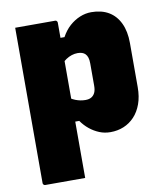

<svg xmlns="http://www.w3.org/2000/svg" viewBox="-84 -627 769 896"><g transform="rotate(-10 300.0 -178.5)"><path d="M47 -547Q72 -547 106.5 -547Q141 -547 175.5 -547Q210 -547 236 -547Q240 -547 242 -545.5Q244 -544 245.5 -541.5Q247 -539 247 -535Q247 -444 247 -352Q247 -260 247 -168Q247 -76 247 16Q247 108 247 200Q221 200 186.5 200Q152 200 117.5 200Q83 200 58 200Q55 200 52.5 198.5Q50 197 48.5 194.5Q47 192 47 189Q47 110 47 28Q47 -54 47 -135.5Q47 -217 47 -295.5Q47 -374 47 -446Q47 -475 47 -500Q47 -525 47 -547ZM409 -557Q457 -557 491 -537Q525 -517 543.5 -478Q562 -439 562 -384V-175Q562 -130 549.5 -95.5Q537 -61 515 -37.5Q493 -14 464 -2Q435 10 401 10Q373 10 348.5 0Q324 -10 303 -27Q282 -44 266 -67H220V-195Q242 -176 265 -167Q288 -158 312 -158Q329 -158 340 -164.5Q351 -171 357 -183.5Q363 -196 363 -216V-322Q363 -339 359.5 -350Q356 -361 349 -368Q343 -374 334 -377Q325 -380 313 -380Q299 -380 285 -375.5Q271 -371 257.5 -362Q244 -353 232 -339V-464H266Q283 -495 305.5 -515Q328 -535 354.5 -546Q381 -557 409 -557Z"/></g></svg>

Font: Recursive Black
Style: Regular
Weight: 900
Version: Version 1.085